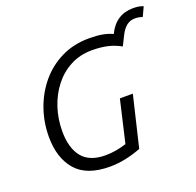

<svg xmlns="http://www.w3.org/2000/svg" viewBox="-137 -927 1108 1086"><g transform="rotate(-20 417.0 -384.0)"><path d="M345 15Q206 15 141.5 -59.5Q77 -134 77 -261Q77 -348 105 -428Q133 -508 185.5 -571Q238 -634 313 -671Q388 -708 481 -708Q527 -708 560 -702Q593 -696 621 -683Q645 -733 683 -758Q721 -783 772 -783Q794 -783 807 -780.5Q820 -778 834 -773L808 -717Q801 -720 789 -722.5Q777 -725 763 -725Q734 -725 712.5 -708Q691 -691 675 -659L645 -599Q608 -620 567 -629.5Q526 -639 473 -639Q401 -639 343 -608.5Q285 -578 244 -525.5Q203 -473 181 -406Q159 -339 159 -265Q159 -164 203.5 -109Q248 -54 344 -54Q375 -54 407 -59.5Q439 -65 470 -75L529 -329H607L534 -23Q491 -6 442.5 4.5Q394 15 345 15Z"/></g></svg>

Font: Ubuntu Sans
Style: Italic
Weight: 400
Italic angle: -13.5°
Designer: Dalton Maag Ltd
Foundry: Dalton Maag Ltd
Version: Version 1.006